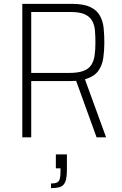

<svg xmlns="http://www.w3.org/2000/svg" viewBox="-20 -708 630 990"><path d="M95 0V-688H352Q412 -688 446 -671.5Q480 -655 495.5 -626.5Q511 -598 514.5 -562.5Q518 -527 518 -489Q518 -447 512.5 -408.5Q507 -370 486 -341.5Q465 -313 418 -299L527 0H478L369 -301L392 -293Q384 -292 371 -291Q358 -290 341 -290H141V0ZM141 -332H337Q383 -332 410.5 -342.5Q438 -353 451 -373.5Q464 -394 468 -423Q472 -452 472 -489Q472 -523 469.5 -551.5Q467 -580 455 -601Q443 -622 417.5 -634Q392 -646 346 -646H141ZM243 262V238Q265 238 275 232.5Q285 227 288.5 213.5Q292 200 292 177V160H268V88H325V165Q325 194 321.5 212.5Q318 231 309 242.5Q300 254 284 258Q268 262 243 262Z"/></svg>

Font: Saira SemiCondensed ExtraLight
Style: Regular
Weight: 250
Width: 4
Designer: Hector Gatti with collaboration of the Omnibus-Type team
Foundry: Omnibus-Type
Version: Version 1.101